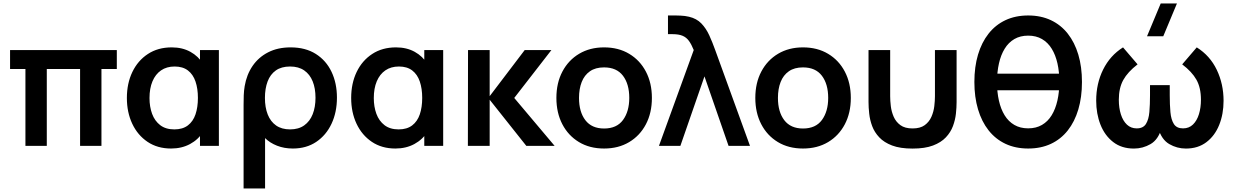

<svg xmlns="http://www.w3.org/2000/svg" viewBox="-20 -822 6956 1082"><path d="M123.3 0V-433H36.7V-540H638.3V-433H551.7V0H431.3V-433H243.7V0Z M944.2 15Q867.7 15 811.7 -22.5Q755.7 -60.1 725.3 -124.6Q695 -189.1 695 -270Q695 -352.1 725.9 -416.4Q756.8 -480.7 813.5 -517.8Q870.2 -555 947.7 -555Q1007.8 -555 1053 -530Q1098.2 -505.1 1125.3 -460.8L1107 -435.5V-540H1213.5V0H1107V-105.7L1125.3 -80.3Q1098.2 -35.8 1051.2 -10.4Q1004.2 15 944.2 15ZM962.5 -92.8Q1009.3 -92.8 1038.8 -115.3Q1068.2 -137.7 1081.8 -177.7Q1095.3 -217.8 1095.3 -270.2Q1095.3 -322.8 1081.7 -362.7Q1068.1 -402.7 1039.1 -424.9Q1010.1 -447.2 964.2 -447.2Q919.2 -447.2 887.6 -425.4Q856 -403.7 839.2 -363.7Q822.5 -323.8 822.5 -269.3Q822.5 -220.7 837.1 -180.6Q851.8 -140.6 882.8 -116.7Q913.8 -92.8 962.5 -92.8Z M1352.7 240V-231.8Q1352.7 -258.8 1353.6 -285.1Q1354.6 -311.4 1358.8 -336.2Q1369.6 -400.9 1403.3 -450.3Q1437.1 -499.7 1491.3 -527.3Q1545.5 -555 1617.5 -555Q1701.2 -555 1759.6 -518.1Q1818 -481.2 1848.4 -417.1Q1878.8 -353 1878.8 -271.8Q1878.8 -189.6 1848.3 -124.6Q1817.8 -59.7 1762 -22.3Q1706.3 15 1630.2 15Q1581.6 15 1541 -1Q1500.3 -17.1 1473.8 -43.8V240ZM1614.7 -92.8Q1662.6 -92.8 1694.4 -115.5Q1726.2 -138.1 1742.1 -178.3Q1758 -218.6 1758 -271Q1758 -324.2 1742 -363.7Q1726.1 -403.2 1694.3 -425.2Q1662.5 -447.2 1614.7 -447.2Q1565.8 -447.2 1534.4 -425Q1503 -402.8 1488 -362.8Q1473 -322.9 1473 -270.3Q1473 -216.6 1488.8 -176.7Q1504.6 -136.8 1536 -114.8Q1567.4 -92.8 1614.7 -92.8Z M2208.2 15Q2131.7 15 2075.7 -22.5Q2019.7 -60.1 1989.3 -124.6Q1959 -189.1 1959 -270Q1959 -352.1 1989.9 -416.4Q2020.8 -480.7 2077.5 -517.8Q2134.2 -555 2211.7 -555Q2271.8 -555 2317 -530Q2362.2 -505.1 2389.3 -460.8L2371 -435.5V-540H2477.5V0H2371V-105.7L2389.3 -80.3Q2362.2 -35.8 2315.2 -10.4Q2268.2 15 2208.2 15ZM2226.5 -92.8Q2273.3 -92.8 2302.8 -115.3Q2332.2 -137.7 2345.8 -177.7Q2359.3 -217.8 2359.3 -270.2Q2359.3 -322.8 2345.7 -362.7Q2332.1 -402.7 2303.1 -424.9Q2274.1 -447.2 2228.2 -447.2Q2183.2 -447.2 2151.6 -425.4Q2120 -403.7 2103.2 -363.7Q2086.5 -323.8 2086.5 -269.3Q2086.5 -220.7 2101.1 -180.6Q2115.8 -140.6 2146.8 -116.7Q2177.8 -92.8 2226.5 -92.8Z M2616.7 0 2617.5 -540H2739.5V-280L2937 -540H3087.5L2878 -270L3105.5 0H2946L2739.5 -260V0Z M3384.2 15Q3302.9 15 3242.5 -21.5Q3182.1 -58 3148.8 -122.3Q3115.5 -186.6 3115.5 -270.2Q3115.5 -354.8 3149.5 -419Q3183.5 -483.2 3244 -519.1Q3304.4 -555 3384.2 -555Q3465.5 -555 3526.1 -518.5Q3586.8 -482.1 3620.2 -417.9Q3653.7 -353.7 3653.7 -270.2Q3653.7 -185.9 3620 -121.7Q3586.2 -57.4 3525.6 -21.2Q3464.9 15 3384.2 15ZM3384.2 -97.8Q3455.8 -97.8 3491 -146Q3526.2 -194.2 3526.2 -270.2Q3526.2 -348.6 3490.5 -395.4Q3454.8 -442.2 3384.2 -442.2Q3335.7 -442.2 3304.5 -420.3Q3273.2 -398.5 3258.1 -359.8Q3243 -321.2 3243 -270.2Q3243 -191.4 3278.8 -144.6Q3314.7 -97.8 3384.2 -97.8Z M3693.5 0 3889.5 -540Q3876.7 -571.9 3862.3 -591.7Q3848 -611.5 3826.3 -620.5Q3804.7 -629.5 3770.2 -629.5H3744.3V-735H3781.8Q3790.7 -735 3815.2 -734Q3839.8 -733.1 3862.7 -727.7Q3905.7 -717.7 3932.5 -689.8Q3959.3 -661.9 3977.1 -622.8Q3994.9 -583.7 4010.5 -540L4206.5 0H4085.7L3950 -391.5L3814.2 0Z M4505.2 15Q4423.9 15 4363.5 -21.5Q4303.1 -58 4269.8 -122.3Q4236.5 -186.6 4236.5 -270.2Q4236.5 -354.8 4270.5 -419Q4304.5 -483.2 4365 -519.1Q4425.4 -555 4505.2 -555Q4586.5 -555 4647.1 -518.5Q4707.8 -482.1 4741.2 -417.9Q4774.7 -353.7 4774.7 -270.2Q4774.7 -185.9 4741 -121.7Q4707.2 -57.4 4646.6 -21.2Q4585.9 15 4505.2 15ZM4505.2 -97.8Q4576.8 -97.8 4612 -146Q4647.2 -194.2 4647.2 -270.2Q4647.2 -348.6 4611.5 -395.4Q4575.8 -442.2 4505.2 -442.2Q4456.7 -442.2 4425.5 -420.3Q4394.2 -398.5 4379.1 -359.8Q4364 -321.2 4364 -270.2Q4364 -191.4 4399.8 -144.6Q4435.7 -97.8 4505.2 -97.8Z M4874.5 -246.8V-540H4996.5V-279.8Q4996.5 -254.8 5000.1 -223.8Q5003.8 -192.8 5016.3 -164Q5028.9 -135.2 5054.2 -116.7Q5079.4 -98.2 5122.7 -98.2Q5165.9 -98.2 5191.2 -116.7Q5216.4 -135.2 5229 -164Q5241.6 -192.8 5245.2 -223.8Q5248.8 -254.8 5248.8 -279.8V-540H5370.8V-246.8Q5370.8 -216.8 5367 -181.3Q5363.1 -145.8 5350.2 -111.2Q5337.3 -76.6 5310.4 -48Q5283.4 -19.3 5237.9 -2Q5192.4 15.3 5122.7 15.3Q5052.9 15.3 5007.4 -2Q4961.9 -19.3 4935 -48Q4908 -76.6 4895.1 -111.2Q4882.2 -145.8 4878.4 -181.3Q4874.5 -216.8 4874.5 -246.8Z M5570.8 -313.2V-406.8H5984V-313.2ZM5774.2 15Q5702.6 15 5646.3 -11.5Q5590 -38 5551 -87.5Q5512 -137 5491.5 -206.1Q5471 -275.2 5471 -360Q5471 -445.2 5491.5 -514.1Q5512 -582.9 5551 -632.4Q5590 -681.9 5646.3 -708.4Q5702.6 -734.8 5774.2 -734.8Q5845.8 -734.8 5902 -708.4Q5958.3 -681.9 5997.3 -632.4Q6036.3 -582.9 6056.8 -514.1Q6077.3 -445.2 6077.3 -360Q6077.3 -274.6 6056.8 -205.4Q6036.3 -136.2 5997.3 -86.9Q5958.3 -37.5 5902 -11.2Q5845.8 15 5774.2 15ZM5774.2 -98.7Q5818.8 -98.7 5851.9 -118Q5885 -137.2 5906.5 -172.3Q5928.1 -207.4 5938.9 -255.3Q5949.8 -303.2 5949.8 -360Q5950 -416.8 5939.2 -464.6Q5928.4 -512.5 5906.8 -547.5Q5885.2 -582.6 5852 -601.9Q5818.8 -621.2 5774.2 -621.2Q5729.5 -621.2 5696.4 -601.9Q5663.3 -582.6 5641.8 -547.5Q5620.2 -512.5 5609.5 -464.6Q5598.7 -416.8 5598.5 -360Q5598.4 -303.2 5609.2 -255.3Q5619.9 -207.4 5641.5 -172.3Q5663.1 -137.2 5696.3 -118Q5729.5 -98.7 5774.2 -98.7Z M6535.4 -617.5H6443.9L6521.1 -802.5H6612.6ZM6370 15.2Q6300.6 15.2 6253.2 -21.6Q6205.8 -58.3 6181.6 -119.6Q6157.5 -180.9 6157.5 -255Q6157.5 -350.8 6196.5 -429.8Q6235.6 -508.9 6308.7 -555L6390.7 -459.3Q6335.2 -416.6 6310.1 -371.2Q6285 -325.8 6285 -259.8Q6285 -213.9 6296.7 -177.3Q6308.3 -140.8 6330.8 -119.6Q6353.2 -98.5 6386 -98.5Q6422.2 -98.5 6437.9 -123.6Q6453.6 -148.8 6457.2 -191Q6460.8 -233.3 6460.8 -285.2V-342.3H6572V-285.2Q6572 -232.3 6575.8 -190Q6579.6 -147.8 6595.3 -123.1Q6611 -98.5 6646.8 -98.5Q6680.6 -98.5 6703 -120.4Q6725.4 -142.2 6736.6 -178.8Q6747.8 -215.4 6747.8 -259.8Q6747.8 -328.2 6722.2 -373.1Q6696.7 -418 6642.2 -459.3L6724.2 -555Q6798.8 -508.3 6837.1 -428.4Q6875.3 -348.4 6875.3 -254.2Q6875.3 -179.1 6850.7 -118Q6826.1 -56.9 6778.7 -20.9Q6731.3 15.2 6663 15.2Q6612.8 15.2 6569.3 -10.1Q6525.9 -35.4 6507.2 -99H6525.7Q6507.4 -35.4 6464 -10.1Q6420.6 15.2 6370 15.2Z"/></svg>

Font: Manrope ExtraLight
Style: Regular
Weight: 200
Designer: Mikhail Sharanda
Foundry: Mikhail Sharanda
Version: Version 4.505